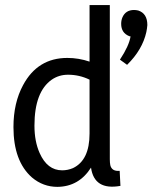

<svg xmlns="http://www.w3.org/2000/svg" viewBox="-20 -728 602 759"><path d="M225.6 -54.7Q167 -54.7 136.7 -123Q116.2 -168.9 116.2 -231.4Q116.2 -365.2 184.6 -413.1Q212.9 -432.6 249 -432.6Q293.9 -432.6 334 -413.1V-200.2Q334 -94.7 268.6 -63.5Q248 -54.7 225.6 -54.7ZM334 -708V-484.4Q291 -499 246.1 -499Q128.9 -499 71.3 -391.6Q33.2 -321.3 33.2 -225.6Q33.2 -90.8 106.4 -26.4Q150.4 10.7 207 10.7Q292 9.8 339.8 -65.4Q352.5 25.4 456.1 6.8L453.1 -52.7Q421.9 -49.8 416 -75.2Q414.1 -85 414.1 -98.6V-708ZM562.5 -628.9Q562.5 -674.8 526.4 -686.5Q517.6 -688.5 509.8 -688.5Q476.6 -688.5 463.9 -659.2Q459 -647.5 459 -633.8Q459 -597.7 491.2 -585Q494.1 -584 496.1 -584Q490.2 -546.9 454.1 -492.2L482.4 -471.7Q543 -531.2 558.6 -601.6Q561.5 -616.2 562.5 -628.9Z"/></svg>

Font: Yaldevi Colombo Medium
Style: Regular
Weight: 500
Designer: Sol Matas, Denzil Rajitha, Kosala Senevirathne and Pathum Egodawatta
Foundry: Mooniak
Version: Version 1.020 ; ttfautohint (v1.6)